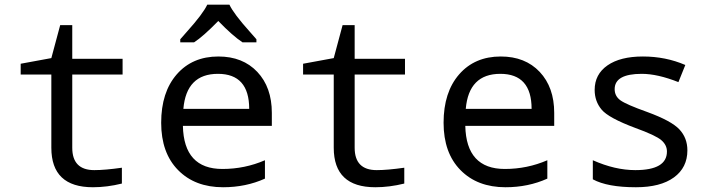

<svg xmlns="http://www.w3.org/2000/svg" viewBox="-20 -786 3040 816"><path d="M498 -73.2V-5.9Q434.6 9.8 375 9.8Q198.2 9.8 198.2 -158.2V-469.2H67.9V-515.1L198.2 -539.1L235.8 -679.2H287.1V-536.1H501V-469.2H287.1V-158.2Q287.1 -63 380.9 -63Q426.3 -63 498 -73.2Z M1135.3 -251H757.3Q761.2 -67.9 925.3 -67.9Q1020.5 -67.9 1106 -105V-26.9Q1024.9 9.8 928.2 9.8Q808.6 9.8 736.8 -63.2Q665 -136.2 665 -264.2Q665 -394 731.2 -470Q797.4 -545.9 908.2 -545.9Q1011.7 -545.9 1073.5 -480.5Q1135.3 -415 1135.3 -306.2ZM759.3 -323.2H1039.1Q1039.1 -472.2 906.2 -472.2Q772 -472.2 759.3 -323.2ZM1069.8 -606H1010.7Q969.2 -633.3 907.7 -696.8Q842.8 -630.4 804.7 -606H746.1V-619.1Q758.3 -633.3 774.9 -651.9Q842.8 -727.5 860.8 -766.1H955.1Q973.1 -727.5 1041 -651.9L1069.8 -619.1Z M1698.2 -73.2V-5.9Q1634.8 9.8 1575.2 9.8Q1398.4 9.8 1398.4 -158.2V-469.2H1268.1V-515.1L1398.4 -539.1L1436 -679.2H1487.3V-536.1H1701.2V-469.2H1487.3V-158.2Q1487.3 -63 1581.1 -63Q1626.5 -63 1698.2 -73.2Z M2335.4 -251H1957.5Q1961.4 -67.9 2125.5 -67.9Q2220.7 -67.9 2306.2 -105V-26.9Q2225.1 9.8 2128.4 9.8Q2008.8 9.8 1937 -63.2Q1865.2 -136.2 1865.2 -264.2Q1865.2 -394 1931.4 -470Q1997.6 -545.9 2108.4 -545.9Q2211.9 -545.9 2273.7 -480.5Q2335.4 -415 2335.4 -306.2ZM1959.5 -323.2H2239.3Q2239.3 -472.2 2106.4 -472.2Q1972.2 -472.2 1959.5 -323.2Z M2499.5 -23.9V-105Q2593.8 -63 2680.2 -63Q2814.5 -63 2814.5 -142.1Q2814.5 -169.9 2790.5 -190.4Q2766.6 -210.9 2680.2 -242.2Q2566.4 -284.7 2536.9 -320.1Q2507.3 -355.5 2507.3 -403.8Q2507.3 -470.2 2561.8 -508.1Q2616.2 -545.9 2712.4 -545.9Q2809.1 -545.9 2892.6 -509.8L2863.3 -437Q2774.4 -472.2 2707.5 -472.2Q2592.3 -472.2 2592.3 -407.2Q2592.3 -377.4 2616.9 -359.6Q2641.6 -341.8 2730.5 -310.1Q2833.5 -272.5 2867.4 -236.1Q2901.4 -199.7 2901.4 -147Q2901.4 -73.7 2844.2 -32Q2787.1 9.8 2682.6 9.8Q2561.5 9.8 2499.5 -23.9Z"/></svg>

Font: Droid Sans Mono
Style: Regular
Weight: 400
Monospace: yes
Foundry: Ascender Corporation
Version: Version 1.00 build 112